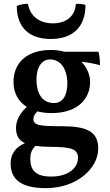

<svg xmlns="http://www.w3.org/2000/svg" viewBox="-20 -726 571 995"><path d="M243 -524C358 -524 423 -587 423 -700C411 -705 393 -707 373 -706C370 -643 324 -605 254 -605C184 -605 135 -643 125 -706C106 -707 84 -703 67 -695C67 -585 130 -524 243 -524ZM304 -72C188 -72 153 -75 153 -110C153 -122 160 -135 174 -149C196 -143 221 -140 247 -140C380 -140 447 -211 447 -302C447 -334 433 -374 402 -406C432 -403 471 -396 498 -388C498 -413 496 -439 490 -458H313C293 -464 269 -467 243 -467C117 -467 50 -398 50 -302C50 -242 76 -199 119 -172C87 -143 63 -106 63 -63C63 -23 78 1 109 16C61 36 35 73 35 120C35 200 84 249 218 249C379 249 489 146 489 44C489 -45 429 -71 304 -72ZM240 -418C296 -418 329 -365 329 -294C329 -227 302 -192 260 -192C203 -192 169 -235 169 -315C169 -371 192 -418 240 -418ZM246 189C166 189 137 158 137 96C137 70 143 51 164 30C186 33 212 35 241 35C359 35 384 50 384 93C384 145 333 189 246 189Z"/></svg>

Font: Vollkorn Semibold
Style: Regular
Weight: 600
Designer: Friedrich Althausen
Foundry: Friedrich Althausen
Version: Version 4.015;PS 004.015;hotconv 1.0.88;makeotf.lib2.5.64775